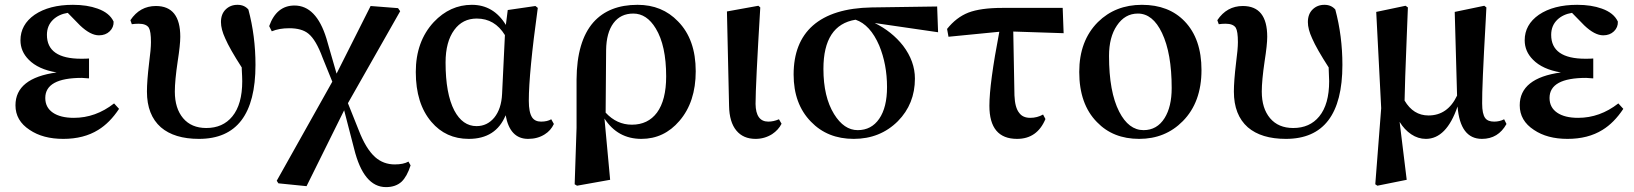

<svg xmlns="http://www.w3.org/2000/svg" viewBox="-20 -558 6747 793"><path d="M241.2 15.6Q157.2 15.6 102.5 -21.5Q43.9 -59.6 43.9 -123Q43.9 -235.4 213.9 -258.8Q137.7 -271.5 98.6 -311.5Q64.5 -345.7 64.5 -391.6Q64.5 -456.1 123 -497.1Q183.6 -538.1 281.2 -538.1Q339.8 -538.1 382.8 -522.5Q432.6 -504.9 449.2 -468.8Q450.2 -445.3 433.1 -428.7Q416 -412.1 388.7 -412.1Q353.5 -412.1 310.5 -453.1L259.8 -504.9Q222.7 -499 199.2 -476.6Q173.8 -452.1 173.8 -414.1Q173.8 -315.4 315.4 -315.4Q337.9 -315.4 347.7 -316.4V-234.4Q346.7 -234.4 344.7 -234.4Q326.2 -236.3 318.4 -236.3Q167 -236.3 167 -153.3Q167 -114.3 198.2 -92.8Q229.5 -71.3 285.2 -71.3Q375 -71.3 451.2 -130.9L471.7 -108.4Q433.6 -50.8 385.7 -21.5Q326.2 15.6 241.2 15.6Z M801.8 15.6Q700.2 15.6 644.5 -32.2Q586.9 -83 586.9 -179.7Q586.9 -223.6 595.7 -296.9Q603.5 -355.5 603.5 -383.8Q603.5 -428.7 594.7 -443.4Q584 -460 552.7 -460Q538.1 -460 524.4 -458L518.6 -474.6Q557.6 -533.2 624 -533.2Q724.6 -533.2 724.6 -406.2Q724.6 -373 713.9 -304.7Q702.1 -225.6 702.1 -179.7Q702.1 -110.4 736.3 -69.8Q770.5 -29.3 832 -29.3Q900.4 -29.3 939.5 -77.1Q980.5 -127 980.5 -222.7Q980.5 -238.3 978.5 -273.4Q978.5 -277.3 978.5 -279.3Q928.7 -356.4 910.2 -399.4Q892.6 -437.5 892.6 -466.8Q892.6 -500 912.1 -519Q931.6 -538.1 960.9 -538.1Q989.3 -538.1 1005.9 -518.6Q1035.2 -409.2 1035.2 -290Q1035.2 15.6 801.8 15.6Z M1574.2 214.8Q1481.4 214.8 1442.4 55.7L1401.4 -102.5L1246.1 210.9L1129.9 199.2L1123 188.5L1352.5 -220.7L1312.5 -319.3Q1285.2 -393.6 1253.9 -418.9Q1226.6 -441.4 1174.8 -441.4Q1132.8 -441.4 1102.5 -428.7L1091.8 -450.2Q1122.1 -535.2 1196.3 -535.2Q1286.1 -535.2 1328.1 -399.4L1370.1 -253.9L1510.7 -533.2L1624 -524.4L1632.8 -511.7L1417 -131.8L1461.9 -19.5Q1491.2 56.6 1529.3 90.8Q1563.5 121.1 1610.4 121.1Q1646.5 121.1 1667 109.4L1675.8 125Q1661.1 170.9 1638.7 192.4Q1614.3 214.8 1574.2 214.8Z M1916 15.6Q1821.3 15.6 1761.7 -54.7Q1697.3 -129.9 1697.3 -260.7Q1697.3 -386.7 1771.5 -466.8Q1838.9 -538.1 1928.7 -538.1Q2018.6 -538.1 2069.3 -455.1L2077.1 -516.6L2191.4 -533.2L2201.2 -525.4Q2164.1 -256.8 2164.1 -141.6Q2164.1 -93.8 2177.7 -73.2Q2189.5 -55.7 2214.8 -55.7Q2240.2 -55.7 2256.8 -65.4L2267.6 -45.9Q2254.9 -18.6 2229.5 -2.9Q2200.2 15.6 2161.1 15.6Q2085.9 15.6 2068.4 -82Q2028.3 15.6 1916 15.6ZM1948.2 -37.1Q1992.2 -37.1 2021.5 -72.3Q2050.8 -108.4 2053.7 -169.9L2065.4 -413.1Q2023.4 -481.4 1949.2 -481.4Q1890.6 -481.4 1856.4 -434.6Q1820.3 -385.7 1820.3 -299.8Q1820.3 -170.9 1856.4 -101.6Q1890.6 -37.1 1948.2 -37.1Z M2363.3 209 2353.5 203.1 2361.3 -30.3V-229.5Q2362.3 -387.7 2430.7 -465.8Q2495.1 -538.1 2613.3 -538.1Q2714.8 -538.1 2780.3 -469.7Q2853.5 -395.5 2853.5 -263.7Q2853.5 -136.7 2786.1 -58.6Q2722.7 15.6 2628.9 15.6Q2531.2 15.6 2476.6 -68.4L2500 184.6ZM2589.8 -43Q2656.2 -43 2693.4 -92.8Q2731.4 -144.5 2731.4 -242.2Q2731.4 -370.1 2688.5 -440.4Q2651.4 -502 2595.7 -502Q2543 -502 2513.7 -462.4Q2484.4 -422.9 2483.4 -351.6L2481.4 -92.8Q2527.3 -43 2589.8 -43Z M3100.6 15.6Q3049.8 15.6 3021.5 -18.6Q2992.2 -53.7 2991.2 -121.1L2982.4 -510.7L3112.3 -534.2L3120.1 -527.3Q3100.6 -204.1 3100.6 -128.9Q3101.6 -55.7 3153.3 -55.7Q3174.8 -55.7 3197.3 -65.4L3208 -46.9Q3195.3 -21.5 3168.9 -3.9Q3137.7 15.6 3100.6 15.6Z M3505.9 15.6Q3397.5 15.6 3329.1 -55.7Q3257.8 -128.9 3257.8 -250Q3257.8 -381.8 3336.9 -452.1Q3418.9 -524.4 3580.1 -527.3L3850.6 -531.2L3854.5 -424.8L3592.8 -462.9Q3664.1 -427.7 3710 -369.1Q3758.8 -304.7 3758.8 -233.4Q3758.8 -128.9 3688.5 -57.6Q3615.2 15.6 3505.9 15.6ZM3643.6 -198.2Q3643.6 -292 3611.3 -370.1Q3574.2 -456.1 3513.7 -476.6Q3380.9 -455.1 3380.9 -273.4Q3380.9 -158.2 3424.8 -86.9Q3465.8 -20.5 3522.5 -20.5Q3579.1 -20.5 3611.3 -67.4Q3643.6 -114.3 3643.6 -198.2Z M4180.7 15.6Q4066.4 15.6 4066.4 -121.1Q4066.4 -212.9 4107.4 -426.8L3897.5 -406.2L3891.6 -438.5Q3929.7 -486.3 3979.5 -505.9Q4030.3 -525.4 4120.1 -525.4H4369.1L4373 -420.9L4165 -427.7L4169.9 -164.1Q4171.9 -113.3 4189.5 -91.8Q4204.1 -71.3 4235.4 -71.3Q4263.7 -71.3 4288.1 -85L4297.9 -66.4Q4263.7 15.6 4180.7 15.6Z M4510.7 -53.7Q4437.5 -127.9 4437.5 -260.7Q4437.5 -389.6 4514.6 -466.8Q4586.9 -538.1 4696.3 -538.1Q4807.6 -538.1 4873 -469.7Q4942.4 -397.5 4942.4 -268.6Q4942.4 -135.7 4865.2 -57.6Q4793 15.6 4685.1 15.6Q4577.1 15.6 4510.7 -53.7ZM4703.1 -20.5Q4758.8 -20.5 4790 -70.3Q4819.3 -117.2 4819.3 -194.3Q4819.3 -337.9 4779.3 -421.9Q4741.2 -502 4679.7 -502Q4626 -502 4592.8 -452.1Q4560.5 -404.3 4560.5 -327.1Q4560.5 -178.7 4602.5 -96.7Q4641.6 -20.5 4703.1 -20.5Z M5291 15.6Q5189.5 15.6 5133.8 -32.2Q5076.2 -83 5076.2 -179.7Q5076.2 -223.6 5085 -296.9Q5092.8 -355.5 5092.8 -383.8Q5092.8 -428.7 5084 -443.4Q5073.2 -460 5042 -460Q5027.3 -460 5013.7 -458L5007.8 -474.6Q5046.9 -533.2 5113.3 -533.2Q5213.9 -533.2 5213.9 -406.2Q5213.9 -373 5203.1 -304.7Q5191.4 -225.6 5191.4 -179.7Q5191.4 -110.4 5225.6 -69.8Q5259.8 -29.3 5321.3 -29.3Q5389.6 -29.3 5428.7 -77.1Q5469.7 -127 5469.7 -222.7Q5469.7 -238.3 5467.8 -273.4Q5467.8 -277.3 5467.8 -279.3Q5418 -356.4 5399.4 -399.4Q5381.8 -437.5 5381.8 -466.8Q5381.8 -500 5401.4 -519Q5420.9 -538.1 5450.2 -538.1Q5478.5 -538.1 5495.1 -518.6Q5524.4 -409.2 5524.4 -290Q5524.4 15.6 5291 15.6Z M5668.9 209 5660.2 203.1 5684.6 -111.3 5664.1 -508.8 5785.2 -534.2 5794.9 -527.3Q5793 -480.5 5790 -402.3Q5782.2 -211.9 5781.2 -142.6Q5817.4 -81.1 5879.9 -81.1Q5959 -81.1 5998 -163.1L5988.3 -508.8L6110.4 -534.2L6119.1 -527.3Q6118.2 -507.8 6116.2 -470.7Q6100.6 -196.3 6101.6 -130.9Q6101.6 -86.9 6114.3 -70.3Q6125 -55.7 6151.4 -55.7Q6173.8 -55.7 6192.4 -65.4L6202.1 -45.9Q6168 15.6 6100.6 15.6Q6010.7 15.6 6000 -118.2Q5954.1 15.6 5869.1 15.6Q5836.9 15.6 5808.6 -3.4Q5780.3 -22.5 5760.7 -54.7L5790 184.6Z M6454.1 15.6Q6370.1 15.6 6315.4 -21.5Q6256.8 -59.6 6256.8 -123Q6256.8 -235.4 6426.8 -258.8Q6350.6 -271.5 6311.5 -311.5Q6277.3 -345.7 6277.3 -391.6Q6277.3 -456.1 6335.9 -497.1Q6396.5 -538.1 6494.1 -538.1Q6552.7 -538.1 6595.7 -522.5Q6645.5 -504.9 6662.1 -468.8Q6663.1 -445.3 6646 -428.7Q6628.9 -412.1 6601.6 -412.1Q6566.4 -412.1 6523.4 -453.1L6472.7 -504.9Q6435.5 -499 6412.1 -476.6Q6386.7 -452.1 6386.7 -414.1Q6386.7 -315.4 6528.3 -315.4Q6550.8 -315.4 6560.5 -316.4V-234.4Q6559.6 -234.4 6557.6 -234.4Q6539.1 -236.3 6531.2 -236.3Q6379.9 -236.3 6379.9 -153.3Q6379.9 -114.3 6411.1 -92.8Q6442.4 -71.3 6498 -71.3Q6587.9 -71.3 6664.1 -130.9L6684.6 -108.4Q6646.5 -50.8 6598.6 -21.5Q6539.1 15.6 6454.1 15.6Z"/></svg>

Font: Bpmf GenYo Min B
Style: B
Weight: 700
Foundry: But Ko
Version: Version 1.320